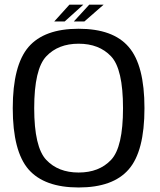

<svg xmlns="http://www.w3.org/2000/svg" viewBox="-20 -804 688 828"><path d="M319 4.5C418 4.5 490 -21.5 535 -73.5C580.5 -125.5 603 -213.5 603 -337.5C603 -461 580.5 -549 535 -601.5C490 -654 418 -680 319 -680C220.5 -680 148.5 -654 103 -601.5C58 -549 35 -461 35 -337.5C35 -213.5 58 -125.5 103 -73.5C148.5 -21.5 220.5 4.5 319 4.5ZM319 -60C260.5 -60 214 -78 179.5 -114.5C145 -151 127.5 -225.5 127.5 -337.5C127.5 -450 145 -524.5 179.5 -561C214 -597.5 260.5 -615.5 319 -615.5C378 -615.5 424.5 -597.5 459 -561C493.5 -524.5 510.5 -450 510.5 -337.5C510.5 -225.5 493.5 -151 459 -114.5C424.5 -78 378 -60 319 -60ZM298.5 -711.5H344L427 -784H365ZM214 -711.5H259L339.5 -784H279.5Z"/></svg>

Font: Anybody
Style: Regular
Weight: 400
Designer: Tyler Finck
Foundry: Etcetera Type Company
Version: Version 1.110